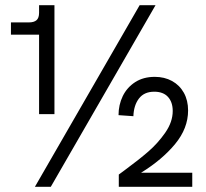

<svg xmlns="http://www.w3.org/2000/svg" viewBox="-20 -717 791 737"><path d="M130 -584H22V-631H91Q110.5 -631 120.2 -639.5Q130 -648 130 -668V-697H189V-279H130ZM516 -697H577L175 0H114ZM459 -64Q512 -103 549 -135Q586 -167 614.5 -208Q643 -249 643 -291Q643 -325 624.8 -345Q606.5 -365 572 -365Q533.5 -365 513.5 -339Q493.5 -313 492 -271L435 -275Q435 -314.5 451.2 -348Q467.5 -381.5 499 -401.8Q530.5 -422 574 -422Q611.5 -422 640.5 -406Q669.5 -390 685.8 -360.8Q702 -331.5 702 -293Q702 -224.5 652.2 -164.2Q602.5 -104 521.5 -54H718V0H436V-47Z"/></svg>

Font: HK Grotesk
Style: Regular
Weight: 400
Designer: Alfredo Marco Pradil
Foundry: Hanken Design Co.
Version: Version 3.001